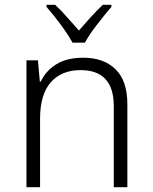

<svg xmlns="http://www.w3.org/2000/svg" viewBox="-20 -785 640 805"><path d="M336 -606Q353 -638 387 -682Q421 -726 447 -756V-765H411Q384 -739 359.5 -712Q335 -685 311 -657Q288 -682 262 -712Q236 -742 211 -765H175V-756Q206 -721 237 -678.5Q268 -636 284 -606ZM148 0V-287Q148 -389 193 -440Q238 -491 318 -491Q457 -491 457 -340V0H514V-348Q514 -446 464.5 -494.5Q415 -543 329 -543Q260 -543 216 -515.5Q172 -488 151 -443H147L139 -532H91V0Z"/></svg>

Font: Noto Sans Mono UI Light
Style: Regular
Weight: 300
Designer: Monotype Design team
Foundry: Monotype Imaging Inc.
Version: 1.000